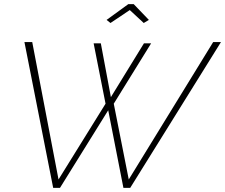

<svg xmlns="http://www.w3.org/2000/svg" viewBox="-20 -915 1096 935"><path d="M99 -710H137L265 -41L494 -410L436 -704H471L520 -442L681 -704H716L534 -410L607 -41L1018 -710H1056L614 0H581L507 -378L272 0H239ZM499 -818 605 -895H631L705 -818L680 -803L612 -866L518 -803Z"/></svg>

Font: Raleway Thin ExtraLight
Style: Italic
Weight: 250
Italic angle: -12°
Version: Version 4.026